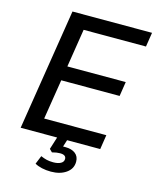

<svg xmlns="http://www.w3.org/2000/svg" viewBox="-130 -794 878 1077"><g transform="rotate(15 308.5 -255.5)"><path d="M43 0ZM43 0 155 -705H617L604 -622H242L207 -400H546L533 -316H194L157 -84H518L505 0ZM270 194Q242 194 217.5 188.5Q193 183 176 173L196 124Q214 132 230.5 136Q247 140 269 140Q296 140 312.5 131Q329 122 329 105Q329 81 294 81Q284 81 273.5 82.5Q263 84 248 88L232 72L261 -20H319L300 40Q307 40 314 40Q350 40 371.5 56.5Q393 73 393 104Q393 145 358 169.5Q323 194 270 194Z"/></g></svg>

Font: Winston Medium
Style: Italic
Weight: 500
Italic angle: -9°
Designer: Original fonts by Vernon Adams / Changes by Cristiano Sobral
Foundry: Original fonts by Vernon Adams / Changes by Cristiano Sobral
Version: Version 2.503;July 17, 2020;FontCreator 13.0.0.2655 64-bit